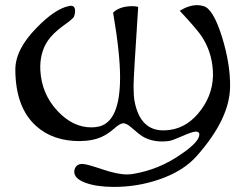

<svg xmlns="http://www.w3.org/2000/svg" viewBox="-20 -547 981 751"><path d="M270 -483.4Q267.6 -474.6 230 -448.2Q186.5 -417 166 -386.2Q134.8 -338.4 137.7 -272.9Q142.6 -178.7 206.1 -111.8Q265.6 -48.8 337.4 -48.8Q354 -48.8 369.6 -52.7Q449.7 -74.7 449.7 -244.6Q449.7 -338.4 422.4 -497.6Q447.8 -522.9 499.5 -522.9Q512.7 -522.9 520.5 -519.5Q502.4 -243.7 502.4 -212.4Q502.4 -171.4 506.3 -150.9Q528.3 -37.1 618.2 -37.1Q629.9 -37.1 642.6 -38.6Q715.8 -47.9 767.1 -118.2Q818.4 -188.5 812.5 -272.9Q807.6 -346.7 768.1 -405.8Q751.5 -431.2 683.1 -504.9Q719.2 -526.9 752 -526.9Q763.2 -526.9 774.4 -523.4Q813 -515.6 848.6 -401.9Q881.8 -293.5 879.9 -205.1Q877.4 -81.5 751 61.5Q697.8 123 600.1 155.8Q516.6 184.1 425.3 184.1Q358.4 184.1 314.5 168Q270.5 151.9 270.5 125Q270.5 119.6 272 114.7Q278.8 94.2 302.2 94.2Q317.9 94.2 378.4 114.7Q439 135.3 476.6 135.3Q490.7 135.3 503.4 132.8Q602.5 115.7 685.5 58.1Q759.3 8.8 759.8 -21Q759.8 -32.2 745.6 -32.2Q732.4 -32.2 692.9 -14.6Q653.3 2.9 640.1 4.6Q627 6.3 614.3 6.3Q570.8 6.3 538.1 -13.2Q524.9 -21 493.2 -48.8Q472.7 -66.9 459.5 -64.5Q447.8 -63 426.3 -43.9Q400.9 -22 379.9 -12.7Q343.8 4.4 291 4.9Q187 4.9 121.1 -54.2Q41 -126.5 40 -272.9Q39.1 -353 123 -438Q195.3 -512.7 250 -523.4Q273.4 -528.8 273.9 -503.9Q273.9 -495.1 270 -483.4Z"/></svg>

Font: Accordance
Style: Regular
Weight: 400
Version: Version 1.1 (build May 11, 2018) Miklal Software Solutions, 